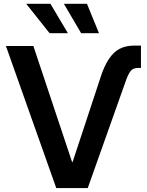

<svg xmlns="http://www.w3.org/2000/svg" viewBox="-20 -963 752 983"><path d="M494.6 -566.4Q520.5 -647.9 559.8 -688.7Q599.1 -729.5 668.5 -729.5H701.7V-615.2H687Q660.6 -615.2 648.4 -599.1Q636.2 -583 625 -551.3L429.2 0H268.1L10.3 -727.5H150.9L349.1 -133.3H351.6ZM395.5 -793 307.1 -943.4H425.3L486.8 -793ZM233.9 -793 114.3 -943.4H238.3L327.6 -793Z"/></svg>

Font: Inter 28pt SemiBold
Style: Regular
Weight: 600
Designer: Rasmus Andersson
Foundry: rsms
Version: Version 4.001;git-66647c0bb